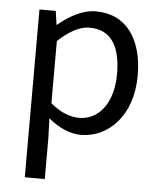

<svg xmlns="http://www.w3.org/2000/svg" viewBox="-55 -604 729 880"><g transform="rotate(5 310.0 -164.0)"><path d="M92 229H184V45L181 -50C230 -9 282 13 331 13C455 13 567 -94 567 -280C567 -448 491 -557 351 -557C288 -557 227 -521 178 -480H176L167 -543H92ZM316 -64C280 -64 232 -78 184 -120V-406C236 -454 283 -480 328 -480C432 -480 472 -400 472 -279C472 -145 406 -64 316 -64Z"/></g></svg>

Font: GenYoGothic2 TW R
Style: Regular
Weight: 400
Version: Version 2.100;PS 2.1;hotconv 16.6.51;makeotf.lib2.5.65220 DE